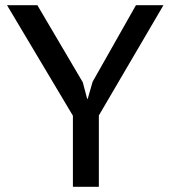

<svg xmlns="http://www.w3.org/2000/svg" viewBox="-20 -720 657 740"><path d="M261 -274 7 -700H124L299 -403L316 -339H318L337 -405L504 -700H610L361 -275V0H261Z"/></svg>

Font: PT Sans Caption
Style: Regular
Weight: 400
Designer: A.Korolkova, O.Umpeleva, V.Yefimov
Foundry: ParaType Ltd
Version: Version 2.004W OFL